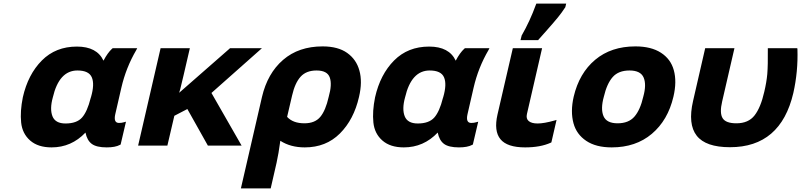

<svg xmlns="http://www.w3.org/2000/svg" viewBox="-20 -816 4490 1076"><path d="M414 -421Q311 -421 276 -270Q258 -205 274 -164.5Q290 -124 347 -124Q410 -124 439.5 -157Q469 -190 488 -266L490 -272Q511 -344 494.5 -382.5Q478 -421 414 -421ZM652 -4Q626 10 578 10Q521 10 494.5 -9.5Q468 -29 459 -73Q380 10 269 10Q193 10 149 -28.5Q105 -67 98.5 -129.5Q92 -192 108 -271Q137 -399 214.5 -477Q292 -555 411 -555Q523 -555 560 -476Q583 -520 608 -543L612 -546H749L744 -536Q686 -437 660 -324L626 -176Q615 -127 647 -127Q662 -127 675 -131L686 -134L656 -6Z M990 -316 984 -296Q1029 -336 1266 -543L1269 -546H1448L1165 -295L1334 0H1145L1030 -205L957 -167L918 0H754L880 -546H1044L1009 -395Z M1330 240 1448 -272Q1479 -405 1566.5 -480.5Q1654 -556 1788 -556Q1874 -556 1925.5 -519.5Q1977 -483 1994 -421Q2012 -358 1992 -273Q1963 -146 1885 -68Q1807 10 1688 10Q1608 10 1551 -27Q1541 47 1530 96L1497 240ZM1686 -125Q1745 -125 1775 -161Q1805 -197 1822 -273Q1842 -343 1828 -382Q1814 -421 1754 -421Q1696 -421 1664.5 -386Q1633 -351 1617 -281L1589 -161Q1622 -125 1686 -125Z M2388 -421Q2285 -421 2250 -270Q2232 -205 2248 -164.5Q2264 -124 2321 -124Q2384 -124 2413.5 -157Q2443 -190 2462 -266L2464 -272Q2485 -344 2468.5 -382.5Q2452 -421 2388 -421ZM2626 -4Q2600 10 2552 10Q2495 10 2468.5 -9.5Q2442 -29 2433 -73Q2354 10 2243 10Q2167 10 2123 -28.5Q2079 -67 2072.5 -129.5Q2066 -192 2082 -271Q2111 -399 2188.5 -477Q2266 -555 2385 -555Q2497 -555 2534 -476Q2557 -520 2582 -543L2586 -546H2723L2718 -536Q2660 -437 2634 -324L2600 -176Q2589 -127 2621 -127Q2636 -127 2649 -131L2660 -134L2630 -6Z M3066 -16Q3008 10 2923 10Q2822 10 2784.5 -36Q2747 -82 2768 -174L2854 -546H3018L2933 -177Q2927 -151 2943 -137.5Q2959 -124 2993 -124Q3029 -124 3089 -141L3099 -144L3070 -18ZM2903 -615V-616Q2950 -698 2983 -789L2986 -796H3153L3148 -775L3147 -774Q3129 -746 3107 -719Q3085 -692 3046 -648Q3007 -604 2999 -595L2996 -591H2897Z M3585 -274Q3604 -342 3587 -381.5Q3570 -421 3508 -421Q3446 -421 3413.5 -384Q3381 -347 3364 -274Q3345 -206 3362 -165.5Q3379 -125 3441 -125Q3503 -125 3535.5 -162.5Q3568 -200 3585 -274ZM3194 -125Q3176 -191 3195 -274Q3226 -406 3315.5 -481Q3405 -556 3541 -556Q3629 -556 3684 -520.5Q3739 -485 3756 -423Q3774 -359 3754 -274Q3723 -142 3633 -66Q3543 10 3408 10Q3320 10 3265.5 -26.5Q3211 -63 3194 -125Z M4449 -540Q4453 -415 4426 -295Q4355 9 4071 9Q3935 9 3884.5 -55.5Q3834 -120 3864 -250L3932 -546H4096L4027 -247Q4012 -183 4029.5 -154Q4047 -125 4107 -125Q4174 -125 4208.5 -169Q4243 -213 4263 -301Q4276 -356 4280 -401Q4284 -452 4283 -537V-546H4448Z"/></svg>

Font: Passageway
Style: BdIt
Weight: 700
Foundry: Ascender Corporation
Version: Version 1.11